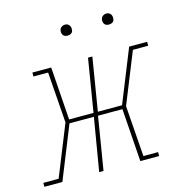

<svg xmlns="http://www.w3.org/2000/svg" viewBox="-137 -802 849 897"><g transform="rotate(-15 287.5 -353.5)"><path d="M-32 0V-19H42L141 -265L123 -511H52V-530H143L161 -274H279L321 -530H342L300 -274H417L520 -530H607V-511H533L434 -265L452 -19H523V0H432L414 -256H296L254 0H233L276 -256H158L55 0ZM456 -654Q450 -654 444 -656Q438 -658 434.5 -663Q431 -668 430 -674Q429 -680 430 -686Q431 -691 433.5 -695Q436 -699 439.5 -701.5Q443 -704 447.5 -705.5Q452 -707 456 -707Q463 -707 468.5 -704.5Q474 -702 477.5 -697Q481 -692 482 -686Q483 -680 482 -674Q482 -669 479.5 -665Q477 -661 473 -658.5Q469 -656 465 -655Q461 -654 456 -654ZM256 -654Q250 -654 244 -656Q238 -658 234.5 -663Q231 -668 230 -674Q229 -680 230 -686Q231 -691 233.5 -695Q236 -699 239.5 -701.5Q243 -704 247.5 -705.5Q252 -707 256 -707Q263 -707 268.5 -704.5Q274 -702 277.5 -697Q281 -692 282 -686Q283 -680 282 -674Q282 -669 279.5 -665Q277 -661 273 -658.5Q269 -656 265 -655Q261 -654 256 -654Z"/></g></svg>

Font: Iosevka Curly Slab ThEx
Style: Italic
Weight: 100
Width: 7
Italic angle: -9°
Monospace: yes
Designer: Belleve Invis
Foundry: Belleve Invis
Version: Version 11.1.0; ttfautohint (v1.8.3)